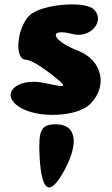

<svg xmlns="http://www.w3.org/2000/svg" viewBox="-20 -570 506 868"><path d="M159 138C168 300 205 321 271 200C339 75 324 -8 234 -8C165 -8 153 17 159 138ZM113 -500C55 -442 44 -300 97 -300C116 -300 165 -271 211 -235C289 -173 288 -172 180 -195C55 -221 -24 -144 68 -86C151 -33 329 -41 388 -100C469 -181 442 -298 334 -340C213 -387 194 -446 309 -416C388 -395 457 -475 405 -527C363 -569 163 -550 113 -500Z"/></svg>

Font: Hussar Skorodowane
Style: Bold
Weight: 700
Foundry: Cannot Into Space Fonts
Version: Version 0.892